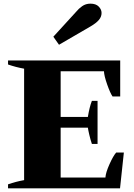

<svg xmlns="http://www.w3.org/2000/svg" viewBox="-20 -1031 732 1051"><path d="M303 -786 272 -830 399 -969Q410 -983 429.5 -997Q449 -1011 475 -1011Q505 -1011 520.5 -995Q536 -979 536 -960Q536 -939 521 -921.5Q506 -904 475 -886ZM658 -196 637 0H24V-22Q67 -37 112 -45V-655Q67 -663 24 -678V-700H638V-503H596Q583 -522 566.5 -569Q550 -616 549 -641H312V-391H461Q470 -446 483 -479H514V-243H483Q475 -267 469 -292.5Q463 -318 461 -332H312V-59H557Q559 -87 579.5 -132.5Q600 -178 616 -196Z"/></svg>

Font: Trirong Black
Style: Regular
Weight: 900
Designer: Katatrad Team
Foundry: CadsonDemak
Version: Version 1.001